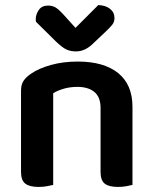

<svg xmlns="http://www.w3.org/2000/svg" viewBox="-20 -731 607 758"><path d="M377 -305Q377 -348 352.5 -368Q328 -388 286 -388Q257 -388 232.5 -381Q208 -374 190 -363V-1Q181 1 166 4Q151 7 132 7Q97 7 80 -6Q63 -19 63 -52V-373Q63 -397 73 -412Q83 -427 104 -441Q133 -461 181 -474.5Q229 -488 287 -488Q390 -488 446.5 -442.5Q503 -397 503 -309V-1Q495 1 479.5 4Q464 7 446 7Q410 7 393.5 -6Q377 -19 377 -52ZM278 -621 368 -711Q397 -710 414.5 -696Q432 -682 432 -660Q432 -644 422.5 -632.5Q413 -621 395 -604L342 -554Q313 -528 280 -528Q259 -528 242.5 -535.5Q226 -543 201 -567L122 -645Q121 -649 121 -654Q121 -674 133 -691.5Q145 -709 170 -709Q186 -709 198.5 -702Q211 -695 231 -673Z"/></svg>

Font: Baloo 2 SemiBold
Style: Regular
Weight: 600
Designer: Sarang Kulkarni and Ek Type
Foundry: Ek Type
Version: Version 1.640;hotconv 1.0.111;makeotfexe 2.5.65597; ttfautoh